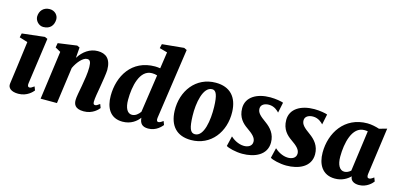

<svg xmlns="http://www.w3.org/2000/svg" viewBox="-72 -1308 3748 1794"><g transform="rotate(15 1802.0 -410.5)"><path d="M213.9 -653.3C283.2 -653.3 313 -697.8 314.5 -752C315.4 -791 283.2 -830.6 231.4 -830.6C171.4 -830.6 136.2 -788.1 134.8 -734.9C133.8 -694.3 170.4 -653.3 213.9 -653.3ZM52.7 -63C46.4 -20.5 80.6 9.8 149.9 9.8C235.4 9.8 282.7 -45.9 294.4 -60.5L280.8 -96.2C258.3 -79.6 247.1 -73.7 235.8 -73.7C221.2 -73.7 215.3 -86.9 218.8 -110.8L281.2 -556.2L254.4 -567.9L36.6 -543L27.8 -503.4L107.9 -478.5C83 -291 64.5 -140.6 52.7 -63Z M364.7 0H522.9L571.3 -352.1C601.6 -416.5 650.9 -471.2 689.5 -471.2C715.3 -471.2 727.1 -456.5 728 -402.8C729 -346.2 715.3 -268.6 706.1 -216.3C695.8 -161.6 683.6 -100.6 683.6 -73.2C683.6 -35.6 694.8 10.3 782.7 10.3C870.6 10.3 918.5 -46.4 929.2 -60.5L915.5 -96.2C892.1 -78.6 882.3 -73.7 871.6 -73.7C861.8 -73.7 852.5 -77.1 852.5 -100.6C852.5 -136.7 864.7 -196.8 873 -246.6C882.3 -301.3 897 -391.1 897 -420.4C897 -529.8 842.8 -567.9 767.6 -567.9C690.4 -567.9 627.4 -522 584.5 -453.6L592.3 -556.2L566.9 -567.9L384.3 -542.5L376.5 -499L428.7 -469.7Z M1158.2 9.8C1240.2 9.8 1293 -34.2 1320.3 -71.8C1324.2 -18.6 1348.1 9.8 1406.2 9.8C1486.3 9.8 1531.2 -47.4 1542.5 -60.5L1528.8 -96.2C1504.9 -78.1 1493.2 -73.7 1483.9 -73.7C1468.3 -73.7 1463.4 -88.4 1466.8 -111.8L1565.4 -792.5L1538.1 -805.7L1327.1 -785.2L1317.9 -744.6L1394 -723.6L1370.6 -563.5C1353.5 -565.9 1336.4 -567.9 1320.8 -567.9C1094.7 -567.9 990.2 -386.2 990.2 -196.3C990.2 -84 1036.1 9.8 1158.2 9.8ZM1227.1 -75.2C1182.6 -75.2 1156.7 -121.6 1156.7 -201.7C1156.7 -332 1190.4 -499.5 1309.1 -499.5C1327.6 -499.5 1344.7 -497.1 1359.9 -491.7L1306.2 -125.5C1287.6 -99.1 1260.3 -75.2 1227.1 -75.2Z M1603.5 -214.4C1608.9 -72.3 1681.2 9.8 1820.3 9.8C2012.2 9.8 2132.3 -151.4 2126 -343.3C2121.6 -485.4 2047.4 -567.9 1908.7 -567.9C1716.8 -567.9 1597.2 -406.2 1603.5 -214.4ZM1842.3 -52.2C1796.4 -52.2 1781.2 -98.6 1777.8 -212.4C1773.9 -335.9 1803.7 -500.5 1891.6 -500.5C1929.7 -500.5 1947.8 -458 1950.7 -345.2C1954.1 -217.8 1929.7 -52.2 1842.3 -52.2Z M2159.7 -23.9C2178.2 -9.3 2253.4 9.8 2316.4 9.8C2434.1 9.8 2550.3 -38.6 2550.3 -160.6C2550.3 -243.2 2503.9 -294.4 2451.7 -332C2391.6 -375 2363.8 -400.9 2363.8 -440.4C2363.8 -479.5 2400.4 -497.6 2441.9 -497.6C2494.1 -497.6 2528.8 -463.4 2541.5 -448.7L2562.5 -549.8C2545.9 -557.1 2488.8 -567.9 2435.5 -567.9C2306.6 -567.9 2206.5 -510.7 2206.5 -402.8C2206.5 -311.5 2256.8 -264.2 2302.2 -232.9C2357.9 -194.3 2390.6 -165 2390.6 -125.5C2390.6 -80.6 2348.6 -65.4 2313.5 -65.4C2255.9 -65.4 2204.6 -101.6 2183.1 -122.1Z M2585.9 -23.9C2604.5 -9.3 2679.7 9.8 2742.7 9.8C2860.4 9.8 2976.6 -38.6 2976.6 -160.6C2976.6 -243.2 2930.2 -294.4 2877.9 -332C2817.9 -375 2790 -400.9 2790 -440.4C2790 -479.5 2826.7 -497.6 2868.2 -497.6C2920.4 -497.6 2955.1 -463.4 2967.8 -448.7L2988.8 -549.8C2972.2 -557.1 2915 -567.9 2861.8 -567.9C2732.9 -567.9 2632.8 -510.7 2632.8 -402.8C2632.8 -311.5 2683.1 -264.2 2728.5 -232.9C2784.2 -194.3 2816.9 -165 2816.9 -125.5C2816.9 -80.6 2774.9 -65.4 2739.7 -65.4C2682.1 -65.4 2630.9 -101.6 2609.4 -122.1Z M3040 -196.3C3040 -84 3090.3 9.8 3212.4 9.8C3280.3 9.8 3329.1 -20 3360.8 -51.8C3362.3 -11.7 3395.5 9.8 3443.8 9.8C3520.5 9.8 3568.4 -43 3580.6 -60.5L3566.9 -96.2C3543.5 -78.1 3530.8 -73.7 3521.5 -73.7C3506.8 -73.7 3499.5 -84.5 3502.4 -110.8L3565.4 -567.9L3491.2 -546.9C3461.4 -557.1 3414.1 -567.9 3375 -567.9C3153.8 -567.9 3040 -386.2 3040 -196.3ZM3281.2 -75.2C3236.8 -75.2 3209 -121.6 3209 -201.7C3209 -332 3244.6 -499.5 3363.3 -499.5C3375 -499.5 3385.7 -498.5 3396.5 -496.6L3342.8 -102.1C3325.2 -86.4 3304.2 -75.2 3281.2 -75.2Z"/></g></svg>

Font: Merriweather
Style: Heavy Italic
Weight: 900
Italic angle: -7.5°
Designer: Eben Sorkin
Foundry: Eben Sorkin
Version: Version 1.001